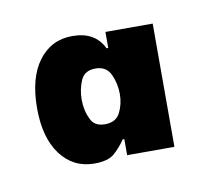

<svg xmlns="http://www.w3.org/2000/svg" viewBox="-35 -568 239 224"><g transform="rotate(-10 84.5 -455.5)"><path d="M22 -511Q37 -531 62 -531Q89 -531 99 -510H101V-529H157V-383H101V-402H99Q93 -393 85.5 -386.5Q78 -380 62 -380Q37 -380 22 -400Q7 -420 7 -455Q7 -491 22 -511ZM65 -433Q69 -423 82 -423Q95 -423 100 -433Q105 -443 105 -455Q105 -467 100 -478Q95 -489 82 -489Q69 -489 64.5 -478.5Q60 -468 60 -456Q60 -443 65 -433Z"/></g></svg>

Font: Lopes Sans
Style: Bold
Weight: 700
Designer: Gabriel Lam, Diego Maldonado
Foundry: TypeRant, Foresti Design
Version: Version 4.000